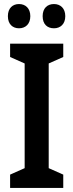

<svg xmlns="http://www.w3.org/2000/svg" viewBox="-20 -930 363 950"><path d="M19 -850C19 -810 43 -790 74 -790C106 -790 130 -811 130 -850C130 -889 106 -910 74 -910C43 -910 19 -890 19 -850ZM191 -850C191 -810 214 -790 247 -790C279 -790 303 -811 303 -850C303 -889 279 -910 247 -910C215 -910 191 -890 191 -850ZM293 0V-66L221 -98V-616L293 -648V-714H30V-648L102 -616V-98L30 -66V0Z"/></svg>

Font: Noto Sans Telugu Condensed SemiBold
Style: Regular
Weight: 600
Width: 3
Designer: Jelle Bosma - Monotype Design Team
Foundry: Monotype Imaging Inc.
Version: Version 2.005